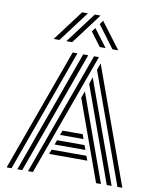

<svg xmlns="http://www.w3.org/2000/svg" viewBox="-110 -1154 1018 1239"><g transform="rotate(10 399.0 -535.0)"><path d="M160 0 451 -804H483L192 0ZM20 0 311 -804H342L52 0ZM90 0 380 -804H413L122 0ZM746 0 485 -721 501 -766 778 0ZM676 0 451 -623 466 -669 708 0ZM606 0 416 -526 432 -571 638 0ZM323 -266 334 -296H466L477 -266ZM299 -199 310 -229H490L501 -199ZM275 -133 286 -163H514L525 -133ZM258 -869 409 -1070H447L296 -869ZM175 -869 326 -1070H364L213 -869ZM560 -869 451 -1015 469 -1040 598 -869ZM477 -869 409 -960 428 -985 515 -869Z"/></g></svg>

Font: Zen Tokyo Zoo
Style: Regular
Weight: 400
Designer: Yoshimichi Ohira
Foundry: A-1 Corp ZenFonts
Version: Version 1.002; ttfautohint (v1.8.3)